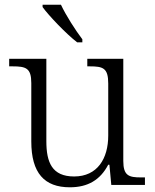

<svg xmlns="http://www.w3.org/2000/svg" viewBox="-20 -786 658 816"><path d="M308 -606H330V-619C301 -657 260 -721 239 -766H161V-756C186 -721 261 -642 308 -606ZM277 10C353 10 406 -21 440 -86H445L453 0H596V-32H579C528 -32 504 -39 504 -102V-536H351V-504H361C418 -504 440 -497 440 -431V-210C440 -112 394 -36 295 -36C201 -36 177 -96 177 -186V-536H19V-504H33C90 -504 113 -497 113 -433V-185C113 -50 169 10 277 10Z"/></svg>

Font: Noto Serif Ethiopic Light
Style: Regular
Weight: 300
Designer: Monotype Design Team
Foundry: Monotype Imaging Inc.
Version: Version 2.102